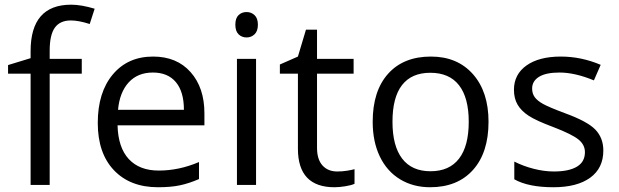

<svg xmlns="http://www.w3.org/2000/svg" viewBox="-20 -785 2627 815"><path d="M327.1 -472.2H190.9V0H109.9V-472.2H14.2V-508.8L109.9 -538.1V-567.9Q109.9 -765.1 282.2 -765.1Q324.7 -765.1 381.8 -748L360.8 -683.1Q314 -698.2 280.8 -698.2Q234.9 -698.2 212.9 -667.7Q190.9 -637.2 190.9 -569.8V-535.2H327.1Z M650.9 9.8Q532.2 9.8 463.6 -62.5Q395 -134.8 395 -263.2Q395 -392.6 458.7 -468.8Q522.5 -544.9 629.9 -544.9Q730.5 -544.9 789.1 -478.8Q847.7 -412.6 847.7 -304.2V-252.9H479Q481.4 -158.7 526.6 -109.9Q571.8 -61 653.8 -61Q740.2 -61 824.7 -97.2V-24.9Q781.7 -6.3 743.4 1.7Q705.1 9.8 650.9 9.8ZM628.9 -477.1Q564.5 -477.1 526.1 -435.1Q487.8 -393.1 481 -318.8H760.7Q760.7 -395.5 726.6 -436.3Q692.4 -477.1 628.9 -477.1Z M1066.9 0H985.8V-535.2H1066.9ZM979 -680.2Q979 -708 992.7 -720.9Q1006.3 -733.9 1026.9 -733.9Q1046.4 -733.9 1060.5 -720.7Q1074.7 -707.5 1074.7 -680.2Q1074.7 -652.8 1060.5 -639.4Q1046.4 -626 1026.9 -626Q1006.3 -626 992.7 -639.4Q979 -652.8 979 -680.2Z M1411.6 -57.1Q1433.1 -57.1 1453.1 -60.3Q1473.1 -63.5 1484.9 -66.9V-4.9Q1471.7 1.5 1446 5.6Q1420.4 9.8 1399.9 9.8Q1244.6 9.8 1244.6 -153.8V-472.2H1168V-511.2L1244.6 -544.9L1278.8 -659.2H1325.7V-535.2H1481V-472.2H1325.7V-157.2Q1325.7 -108.9 1348.6 -83Q1371.6 -57.1 1411.6 -57.1Z M2053.7 -268.1Q2053.7 -137.2 1987.8 -63.7Q1921.9 9.8 1805.7 9.8Q1733.9 9.8 1678.2 -23.9Q1622.6 -57.6 1592.3 -120.6Q1562 -183.6 1562 -268.1Q1562 -398.9 1627.4 -471.9Q1692.9 -544.9 1809.1 -544.9Q1921.4 -544.9 1987.5 -470.2Q2053.7 -395.5 2053.7 -268.1ZM1646 -268.1Q1646 -165.5 1687 -111.8Q1728 -58.1 1807.6 -58.1Q1887.2 -58.1 1928.5 -111.6Q1969.7 -165 1969.7 -268.1Q1969.7 -370.1 1928.5 -423.1Q1887.2 -476.1 1806.6 -476.1Q1727.1 -476.1 1686.5 -423.8Q1646 -371.6 1646 -268.1Z M2541 -146Q2541 -71.3 2485.4 -30.8Q2429.7 9.8 2329.1 9.8Q2222.7 9.8 2163.1 -23.9V-99.1Q2201.7 -79.6 2245.8 -68.4Q2290 -57.1 2331.1 -57.1Q2394.5 -57.1 2428.7 -77.4Q2462.9 -97.7 2462.9 -139.2Q2462.9 -170.4 2435.8 -192.6Q2408.7 -214.8 2330.1 -245.1Q2255.4 -272.9 2223.9 -293.7Q2192.4 -314.5 2177 -340.8Q2161.6 -367.2 2161.6 -403.8Q2161.6 -469.2 2214.8 -507.1Q2268.1 -544.9 2360.8 -544.9Q2447.3 -544.9 2529.8 -509.8L2501 -443.8Q2420.4 -477.1 2355 -477.1Q2297.4 -477.1 2268.1 -459Q2238.8 -440.9 2238.8 -409.2Q2238.8 -387.7 2249.8 -372.6Q2260.7 -357.4 2285.2 -343.8Q2309.6 -330.1 2378.9 -304.2Q2474.1 -269.5 2507.6 -234.4Q2541 -199.2 2541 -146Z"/></svg>

Font: Samim FD
Style: FD
Weight: 400
Foundry: DejaVu fonts team - Redesigned by Saber Rastikerdar
Version: Version 4.0.5